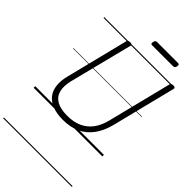

<svg xmlns="http://www.w3.org/2000/svg" viewBox="-414 -1207 1726 1726"><g transform="rotate(45 449.0 -343.5)"><path d="M390 19Q310 19 254.5 -3Q199 -25 169 -64.5Q139 -104 132.5 -160Q126 -216 143 -283L293 -884Q296 -894 302.5 -898.5Q309 -903 325 -903Q339 -903 345.5 -898.5Q352 -894 349 -883L196 -278Q178 -203 191.5 -148Q205 -93 254.5 -64Q304 -35 392 -35Q471 -35 530.5 -61.5Q590 -88 630 -141.5Q670 -195 689 -273L842 -884Q844 -894 851 -898.5Q858 -903 873 -903Q902 -903 897 -883L744 -270Q720 -176 672 -111Q624 -46 553.5 -13.5Q483 19 390 19ZM482 -1023Q471 -1023 468 -1029.5Q465 -1036 468 -1048Q470 -1062 476 -1068.5Q482 -1075 493 -1075H760Q772 -1075 775 -1068Q778 -1061 776 -1048Q773 -1036 767 -1029.5Q761 -1023 749 -1023ZM0 378H873V388H0ZM0 -20H873V0H0ZM0 -505H873V-500H0ZM0 -898H873V-888H0Z"/></g></svg>

Font: Playwrite DE SAS Guides
Style: Regular
Weight: 400
Designer: Veronika Burian, José Scaglione
Foundry: TypeTogether
Version: Version 1.003